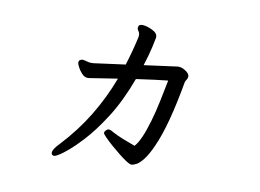

<svg xmlns="http://www.w3.org/2000/svg" viewBox="-71 -692 1141 844"><g transform="rotate(10 500.0 -270.0)"><path d="M689 -434Q704 -434 721 -422.5Q738 -411 738 -399Q738 -391 733.5 -384.5Q729 -378 727 -372Q692 -173 648 -76Q629 -33 611.5 -10.5Q594 12 580 19Q566 26 558.5 26Q551 26 535 15.5Q519 5 499 -11Q460 -42 430 -72Q416 -86 416 -91Q416 -96 421 -101Q427 -109 435 -109Q443 -109 455 -101Q475 -90 505 -78Q535 -66 558 -58Q585 -86 612 -179Q625 -223 635 -272Q645 -321 654 -366Q611 -362 513 -348Q475 -245 427.5 -170.5Q380 -96 335 -48Q275 17 231 42Q222 47 217 47Q212 47 208.5 44Q205 41 205 35Q205 19 233 -9Q303 -84 352.5 -166Q402 -248 435 -336Q337 -321 326 -319Q309 -316 304 -316Q289 -316 277 -329Q265 -342 258 -356Q251 -370 251 -375Q251 -386 260 -389Q263 -391 268 -391Q274 -391 295 -385Q300 -384 303 -384H316L458 -403Q478 -467 492 -530Q492 -532 492.5 -534.5Q493 -537 493 -539Q493 -550 487.5 -557.5Q482 -565 482 -570Q482 -575 485 -582Q491 -587 501 -587Q511 -587 526.5 -582Q542 -577 555.5 -568Q569 -559 569 -544Q569 -541 560.5 -502.5Q552 -464 536 -414L685 -434Z"/></g></svg>

Font: Moon Stars Kai HW
Style: Bold
Weight: 700
Designer: GuiWonder
Version: Version 1.101